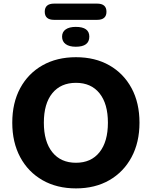

<svg xmlns="http://www.w3.org/2000/svg" viewBox="-20 -1033 841 1064"><path d="M401 11Q295 11 215.5 -34.5Q136 -80 92 -162Q48 -244 48 -353Q48 -463 92 -544.5Q136 -626 215.5 -671Q295 -716 401 -716Q507 -716 586 -671Q665 -626 709 -544.5Q753 -463 753 -353Q753 -244 709 -162Q665 -80 586 -34.5Q507 11 401 11ZM401 -131Q485 -131 531.5 -189.5Q578 -248 578 -353Q578 -458 531.5 -516Q485 -574 401 -574Q317 -574 270 -516.5Q223 -459 223 -353Q223 -248 270 -189.5Q317 -131 401 -131ZM280 -923Q228 -923 228 -968Q228 -1013 280 -1013H518Q570 -1013 570 -968Q570 -923 518 -923ZM400 -774Q364 -774 344 -788.5Q324 -803 324 -830Q324 -856 344 -870Q364 -884 400 -884Q475 -884 475 -830Q475 -774 400 -774Z"/></svg>

Font: Chiron GoRound TC EB
Style: Regular
Weight: 700
Designer: Ryoko NISHIZUKA 西塚涼子 (kana, bopomofo & ideographs); Paul D. Hunt (Latin, Greek & Cyrillic); Sandoll Communications 산돌커뮤니
Foundry: Adobe
Version: Version 1.000;hotconv 1.1.1;makeotfexe 2.6.0